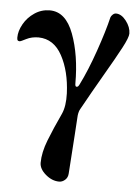

<svg xmlns="http://www.w3.org/2000/svg" viewBox="-68 -479 584 804"><g transform="rotate(5 224.0 -77.0)"><path d="M127 212Q127 169 147.5 116.5Q168 64 198 0Q213 -33 211 -87Q207 -180 172 -244.5Q137 -309 73 -310Q44 -310 21.5 -298.5Q-1 -287 -4 -287Q-11 -287 -13.5 -290Q-16 -293 -16 -302Q-16 -329 0.5 -358.5Q17 -388 46 -407.5Q75 -427 110 -427Q177 -427 210 -338.5Q243 -250 243 -131Q243 -118 249 -118Q253 -118 255.5 -120.5Q258 -123 261 -129Q292 -191 321.5 -276Q351 -361 365 -420Q367 -426 373.5 -432Q380 -438 387 -438Q410 -438 430 -412Q450 -386 450 -359Q450 -343 426.5 -298.5Q403 -254 354 -170Q340 -146 315 -102Q290 -58 273 -27Q268 -19 266 -8.5Q264 2 264 7L259 85L248 247Q247 264 235.5 274Q224 284 211 284Q181 284 154 261Q127 238 127 212Z"/></g></svg>

Font: EB Garamond SemiBold
Style: Regular
Weight: 600
Designer: Georg Duffner and Octavio Pardo
Foundry: Georg Duffner
Version: Version 1.000